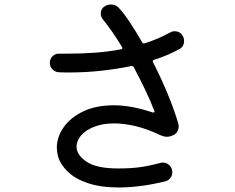

<svg xmlns="http://www.w3.org/2000/svg" viewBox="-20 -806 1040 848"><path d="M787 -647Q793 -637 793 -626Q793 -600 772 -589Q748 -576 720.5 -564Q693 -552 661 -542Q651 -539 656 -530L658 -527Q695 -454 723.5 -384Q752 -314 768 -258Q769 -255 769 -247Q769 -236 763 -225Q757 -214 745 -209Q731 -202 717 -202Q710 -202 702.5 -204Q695 -206 688 -209Q630 -237 578.5 -249Q527 -261 485 -261Q433 -261 395.5 -246Q358 -231 338 -207.5Q318 -184 318 -158Q318 -122 362 -92Q406 -62 502 -62Q557 -62 597.5 -67.5Q638 -73 686 -86Q689 -87 692 -87.5Q695 -88 699 -88Q716 -88 728.5 -76Q741 -64 741 -44Q741 -31 732.5 -20Q724 -9 710 -5Q652 9 601 15.5Q550 22 506 22Q425 22 368.5 3Q312 -16 279.5 -47.5Q247 -79 236 -116Q231 -136 231 -154Q231 -200 260.5 -243Q290 -286 346.5 -313.5Q403 -341 483 -341Q559 -341 652 -310Q654 -309 657 -309Q665 -309 661 -318Q644 -362 620.5 -411Q597 -460 571 -509Q567 -516 559 -514Q495 -501 426.5 -493.5Q358 -486 292 -486Q279 -486 265.5 -486Q252 -486 239 -487Q223 -488 211.5 -500Q200 -512 200 -528Q200 -546 212.5 -558Q225 -570 242 -569H279Q344 -569 402.5 -573.5Q461 -578 513 -588Q525 -590 518 -600Q497 -635 475.5 -665.5Q454 -696 434 -721Q425 -733 425 -746Q425 -767 442 -778Q454 -786 470 -786Q493 -786 506 -770Q531 -742 556.5 -703Q582 -664 608 -619Q612 -612 620 -615Q651 -625 678 -636.5Q705 -648 730 -662Q741 -668 751 -668Q776 -668 787 -647Z"/></svg>

Font: Kiwi Maru Medium
Style: Regular
Weight: 500
Designer: Hiroki-Chan
Version: Version 1.100